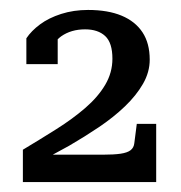

<svg xmlns="http://www.w3.org/2000/svg" viewBox="-20 -735 364 386"><path d="M186 -424H86Q102 -433 119 -442Q150 -460 179 -479.5Q208 -499 231 -521Q254 -543 267.5 -566.5Q281 -590 281 -615Q281 -648 266.5 -670Q252 -692 224.5 -703.5Q197 -715 157 -715Q128 -715 103 -707Q78 -699 60.5 -686Q43 -673 33 -658V-606H96V-656Q99 -659 103 -662Q123 -676 151 -676Q177 -676 191.5 -662.5Q206 -649 206 -617Q206 -589 191.5 -564.5Q177 -540 151.5 -518Q126 -496 93.5 -475.5Q61 -455 26 -434V-369H294V-486H255L250 -447Q249 -438 242.5 -433Q236 -428 222.5 -426Q209 -424 186 -424Z"/></svg>

Font: Roboto Serif 20pt
Style: Regular
Weight: 400
Designer: Greg Gazdowicz
Foundry: Commercial Type
Version: Version 1.008